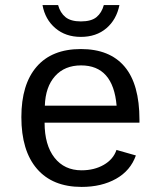

<svg xmlns="http://www.w3.org/2000/svg" viewBox="-20 -733 640 763"><path d="M157.2 -245.6Q157.2 -156.7 196.5 -106.4Q235.8 -56.2 304.2 -56.2Q354.5 -56.2 392.3 -77.9Q430.2 -99.6 442.9 -137.2L520 -115.2Q498.5 -54.7 441.2 -22.5Q383.8 9.8 304.2 9.8Q189 9.8 127 -62Q64.9 -133.8 64.9 -267.6Q64.9 -397.9 125.7 -468Q186.5 -538.1 301.3 -538.1Q416 -538.1 475.1 -468.3Q534.2 -398.4 534.2 -257.3V-245.6ZM302.2 -473.1Q236.8 -473.1 198.7 -430.4Q160.6 -387.7 158.2 -313H443.4Q429.7 -473.1 302.2 -473.1ZM301.3 -586.4Q240.7 -586.4 200 -621.1Q159.2 -655.8 148.9 -712.9H210.9Q219.2 -682.1 240.2 -665Q261.2 -647.9 301.3 -647.9Q342.8 -647.9 363.5 -665Q384.3 -682.1 392.6 -712.9H454.6Q442.9 -654.8 402.6 -620.6Q362.3 -586.4 301.3 -586.4Z"/></svg>

Font: Liberation Mono
Style: Regular
Weight: 400
Monospace: yes
Designer: Steve Matteson
Foundry: Ascender Corporation
Version: Version 2.1.5